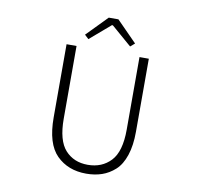

<svg xmlns="http://www.w3.org/2000/svg" viewBox="-97 -1032 1195 1147"><g transform="rotate(10 500.0 -458.5)"><path d="M499 12.7Q388.7 12.7 319.3 -56.2Q250 -125 250 -285.2V-728.5H310.5V-288.1Q310.5 -155.3 362.3 -98.1Q414.1 -41 499 -41Q585 -41 638.7 -98.1Q692.4 -155.3 692.4 -288.1V-728.5H749V-285.2Q749 -202.1 729 -142.1Q709 -82 672.9 -49.3Q636.7 -16.6 593.8 -2Q550.8 12.7 499 12.7ZM348.6 -803.7 470.7 -928.7H529.3L652.3 -803.7L626 -781.2L502.9 -887.7H497.1L373 -781.2Z"/></g></svg>

Font: Gen Shin Gothic Monospace Light
Style: Regular
Weight: 300
Designer: [Source Han Sans]
Ryoko NISHIZUKA  (kana & ideographs); Paul D. Hunt (Latin, Greek & Cyrillic); Wenlong ZHANG  (bopomofo
Version: Version 1.002.20150607